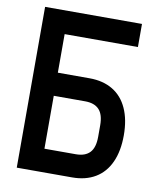

<svg xmlns="http://www.w3.org/2000/svg" viewBox="-87 -859 774 929"><g transform="rotate(10 300.0 -395.0)"><path d="M59 -790H535V-676.5H175V-487H331Q397.5 -487 445 -458.5Q492.5 -430 517.2 -375.2Q542 -320.5 542 -243.5Q542 -166.5 517.2 -111.8Q492.5 -57 445 -28.5Q397.5 0 331 0H59ZM421 -215.5V-271.5Q421 -324.5 398 -349Q375 -373.5 329 -373.5H175V-113.5H329Q375 -113.5 398 -138Q421 -162.5 421 -215.5Z"/></g></svg>

Font: JuliaMono
Style: Bold
Weight: 700
Monospace: yes
Designer: cormullion
Foundry: corm
Version: Version 0.055; ttfautohint (v1.8.4)